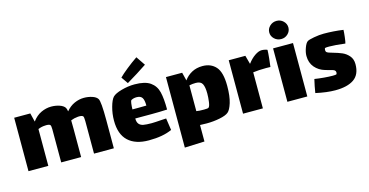

<svg xmlns="http://www.w3.org/2000/svg" viewBox="-93 -1233 3652 1899"><g transform="rotate(-15 1733.0 -283.5)"><path d="M923 -253V35H720V-233V-297Q720 -341 712 -349Q702 -359 671 -359L657 -358Q620 -355 587 -341Q588 -316 588 -253V35H384V-233V-304Q384 -341 376 -349Q367 -359 336 -359L321 -358Q288 -357 252 -342V35H49V-512H214L236 -423Q275 -476 326 -500Q377 -524 430 -524Q474 -524 513.5 -511Q553 -498 569 -474Q576 -464 581 -435Q619 -481 667.5 -502.5Q716 -524 765 -524Q809 -524 849 -511Q889 -498 904 -474Q923 -446 923 -253Z M1459 -114Q1470 -114 1499 -116L1517 6Q1425 49 1279 49Q1142 49 1068.5 -20Q995 -89 995 -228Q995 -299 1013.5 -366Q1032 -433 1056 -459Q1081 -485 1149 -504Q1217 -523 1283 -523Q1390 -523 1444 -485Q1498 -447 1514.5 -379.5Q1531 -312 1531 -199Q1450 -195 1373 -195H1204Q1204 -157 1220 -138Q1236 -119 1265.5 -113.5Q1295 -108 1349 -108Q1379 -108 1459 -114ZM1200 -289H1262Q1318 -289 1343 -290Q1343 -347 1327 -371Q1311 -395 1271 -395Q1239 -395 1216 -382Q1208 -378 1204.5 -350.5Q1201 -323 1200 -289ZM1371 -777 1434 -684Q1396 -658 1333 -618.5Q1270 -579 1224 -552L1176 -621Q1204 -650 1259.5 -694.5Q1315 -739 1371 -777Z M2166 -271Q2166 -166 2145.5 -100Q2125 -34 2099 -13Q2073 9 2008 22Q1943 35 1874 35Q1854 35 1806 33V202L1603 210V-512H1769L1790 -428Q1821 -472 1869 -498Q1917 -524 1979 -524Q2065 -524 2115.5 -467.5Q2166 -411 2166 -271ZM1956 -249Q1956 -316 1939.5 -348Q1923 -380 1873 -380Q1837 -380 1806 -373V-109L1840 -105Q1855 -104 1884 -104Q1924 -104 1931 -110Q1944 -120 1950 -164.5Q1956 -209 1956 -249Z M2643 -512Q2643 -486 2637 -426Q2631 -366 2627 -341Q2615 -342 2583 -342Q2508 -342 2449 -334V35H2246V-512H2416L2440 -424H2441Q2475 -470 2514.5 -497Q2554 -524 2585 -524Q2600 -524 2617.5 -520.5Q2635 -517 2643 -512Z M2704 -673Q2704 -711 2733 -738.5Q2762 -766 2803 -766Q2843 -766 2871.5 -738.5Q2900 -711 2900 -673Q2900 -635 2871.5 -607.5Q2843 -580 2803 -580Q2762 -580 2733 -607.5Q2704 -635 2704 -673ZM2700 -512H2904V35H2700Z M3189 48Q3102 48 2989 23Q2992 -1 3001 -45.5Q3010 -90 3016 -114Q3058 -107 3110.5 -102.5Q3163 -98 3200 -98Q3232 -98 3239 -102Q3240 -103 3242 -108.5Q3244 -114 3244 -120Q3244 -144 3214 -152Q3205 -154 3142 -172Q3079 -190 3039 -237Q2999 -284 2999 -354Q2999 -391 3015.5 -436Q3032 -481 3051 -493Q3065 -503 3120 -513Q3175 -523 3221 -523Q3320 -523 3420 -509Q3420 -487 3414 -436.5Q3408 -386 3403 -373Q3302 -386 3240 -386Q3208 -386 3199 -383Q3196 -382 3194 -376.5Q3192 -371 3192 -362Q3192 -346 3202 -339Q3213 -330 3258 -318Q3312 -303 3350.5 -286.5Q3389 -270 3418 -236.5Q3447 -203 3447 -151Q3447 -45 3380 1.5Q3313 48 3189 48Z"/></g></svg>

Font: Lalezar
Style: Bold
Weight: 700
Designer: Borna Izadpanah
Foundry: Borna Izadpanah
Version: Version 1.003;January 24, 2021;FontCreator 13.0.0.2683 64-bi